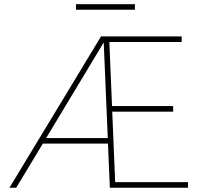

<svg xmlns="http://www.w3.org/2000/svg" viewBox="-20 -882 927 902"><path d="M863.3 0H496.1L487.3 -207.5H181.2L56.2 0H24.4L454.6 -710.9H833.5V-684.6H493.7L506.3 -383.8H793.5V-357.4H507.3L521 -26.4H863.3ZM196.8 -233.4H486.3L467.3 -682.6ZM613.8 -836.4H336.9V-862.3H613.8Z"/></svg>

Font: Roboto Thin
Style: Regular
Weight: 250
Designer: Google
Version: Version 2.134; 2016